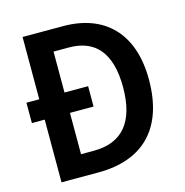

<svg xmlns="http://www.w3.org/2000/svg" viewBox="-106 -813 878 911"><g transform="rotate(-15 333.5 -357.0)"><path d="M284 -714H85V-408H22V-308H85V0H266C487 0 612 -125 612 -364C612 -593 486 -714 284 -714ZM285 -609C412 -609 484 -531 484 -361C484 -191 413 -105 271 -105H209V-308H325V-408H209V-609Z"/></g></svg>

Font: Noto Sans Kannada SemiCondensed SemiBold
Style: Regular
Weight: 600
Width: 4
Designer: Jelle Bosma - Monotype Design Team
Foundry: Monotype Imaging Inc.
Version: Version 2.005